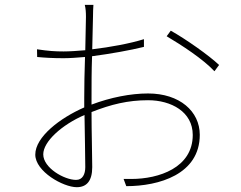

<svg xmlns="http://www.w3.org/2000/svg" viewBox="-20 -768 996 795"><path d="M295.1 -23.1C246.1 -23.1 159.1 -72.8 159.1 -128.9C159.1 -181.8 235.8 -251.1 329.9 -291.9C331 -209.9 333.1 -122.2 333.1 -76C333.1 -46.9 322.1 -23.1 295.1 -23.1ZM359 -366.1C359 -414.1 359 -477.3 361.2 -535.2C437.1 -545.1 519.9 -560 576 -573.9V-605.8C518.1 -587.7 436.8 -572.8 361.9 -563.9C362.9 -626.8 365.1 -681.8 365.1 -699.9C365.1 -719.8 365.8 -730.8 366.8 -747.9H331C334.9 -733 335.9 -716.3 335.9 -698.2C335.9 -681.1 334.2 -625 333.1 -560C299 -557.2 268.8 -555 242.9 -555C207.7 -555 181.1 -556.8 133.2 -563.9L133.9 -532C163.7 -529.1 198.9 -527 242.9 -527C267.8 -527 297.9 -529.1 332 -532C329.9 -473 328.8 -410.9 328.8 -362.9V-323.2C228 -279.1 126.1 -201 126.1 -127.8C126.1 -57.9 241.8 7.1 297.9 7.1C338.1 7.1 361.9 -18.1 361.9 -76C361.9 -127.1 359 -220.9 359 -304C440 -335.9 509.9 -353 593 -353C688.9 -353 778.1 -305 778.1 -209.2C778.1 -73.2 637.1 -27 524.1 -27H491.8L502.8 2.8C637.8 2.8 807.2 -45.8 807.2 -209.9C807.2 -306.8 724.1 -381 593 -381C521 -381 437.9 -364.7 359 -334.9ZM670.1 -617.9C732.2 -581 820 -524.1 867.9 -473L887.1 -498.9C846.2 -538 750 -605.8 687.1 -641Z"/></svg>

Font: Karasuma Gothic
Style: Thin
Weight: 200
Designer: Rasmus Andersson / Ryoko Ishizuka
Foundry: rsms
Version: Version 1.00